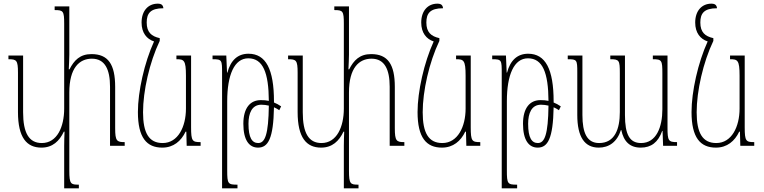

<svg xmlns="http://www.w3.org/2000/svg" viewBox="-20 -795 4166 1047"><path d="M608 -96V-321C608 -444 570 -500 479 -500C416 -500 384 -466 359 -417H355C356 -444 358 -470 358 -497V-760H278V-740C325 -740 330 -735 330 -665V-203C330 -104 292 -15 208 -15C138 -15 106 -70 106 -183V-492H26V-472C70 -472 78 -467 78 -399V-184C78 -44 126 10 206 10C267 10 304 -26 328 -77H332C331 -52 330 -26 330 0V232H410V212C366 212 358 209 358 136V-291C358 -425 413 -475 481 -475C553 -475 580 -415 580 -322V0H660V-20C617 -20 608 -26 608 -96Z M865 10C926 10 968 -26 992 -77H996L998 0H1074V-20C1029 -20 1022 -25 1022 -101V-492H942V-472C983 -472 994 -468 994 -382V-203C994 -104 951 -15 867 -15C792 -15 760 -70 760 -183C760 -298 795 -455 851 -572V-587C806 -597 780 -619 780 -672C780 -722 800 -750 871 -750C869 -767 861 -775 840 -775C789 -775 752 -737 752 -672C752 -616 780 -582 820 -569C767 -453 732 -295 732 -184C732 -44 780 10 865 10Z M1191 232H1275V212C1223 212 1219 208 1219 134V-243C1219 -387 1258 -477 1334 -477C1414 -477 1445 -399 1446 -245C1432 -248 1418 -249 1402 -249C1345 -249 1307 -207 1307 -120C1307 -32 1338 10 1387 10C1442 10 1471 -39 1474 -210C1484 -206 1494 -200 1503 -194L1513 -215C1500 -224 1487 -231 1474 -236V-242C1474 -417 1430 -502 1335 -502C1277 -502 1238 -467 1220 -399H1218L1214 -492H1139V-472C1191 -472 1191 -468 1191 -394ZM1335 -120C1335 -178 1354 -224 1405 -224C1419 -224 1433 -222 1446 -219C1444 -61 1425 -15 1388 -15C1355 -15 1335 -43 1335 -120Z M2133 -96V-321C2133 -444 2095 -500 2004 -500C1941 -500 1909 -466 1884 -417H1880C1881 -444 1883 -470 1883 -497V-760H1803V-740C1850 -740 1855 -735 1855 -665V-203C1855 -104 1817 -15 1733 -15C1663 -15 1631 -70 1631 -183V-492H1551V-472C1595 -472 1603 -467 1603 -399V-184C1603 -44 1651 10 1731 10C1792 10 1829 -26 1853 -77H1857C1856 -52 1855 -26 1855 0V232H1935V212C1891 212 1883 209 1883 136V-291C1883 -425 1938 -475 2006 -475C2078 -475 2105 -415 2105 -322V0H2185V-20C2142 -20 2133 -26 2133 -96Z M2390 10C2451 10 2493 -26 2517 -77H2521L2523 0H2599V-20C2554 -20 2547 -25 2547 -101V-492H2467V-472C2508 -472 2519 -468 2519 -382V-203C2519 -104 2476 -15 2392 -15C2317 -15 2285 -70 2285 -183C2285 -298 2320 -455 2376 -572V-587C2331 -597 2305 -619 2305 -672C2305 -722 2325 -750 2396 -750C2394 -767 2386 -775 2365 -775C2314 -775 2277 -737 2277 -672C2277 -616 2305 -582 2345 -569C2292 -453 2257 -295 2257 -184C2257 -44 2305 10 2390 10Z M2716 232H2800V212C2748 212 2744 208 2744 134V-243C2744 -387 2783 -477 2859 -477C2939 -477 2970 -399 2971 -245C2957 -248 2943 -249 2927 -249C2870 -249 2832 -207 2832 -120C2832 -32 2863 10 2912 10C2967 10 2996 -39 2999 -210C3009 -206 3019 -200 3028 -194L3038 -215C3025 -224 3012 -231 2999 -236V-242C2999 -417 2955 -502 2860 -502C2802 -502 2763 -467 2745 -399H2743L2739 -492H2664V-472C2716 -472 2716 -468 2716 -394ZM2860 -120C2860 -178 2879 -224 2930 -224C2944 -224 2958 -222 2971 -219C2969 -61 2950 -15 2913 -15C2880 -15 2860 -43 2860 -120Z M3540 -492V-472C3589 -472 3592 -466 3592 -394V-199C3592 -102 3559 -15 3476 -15C3414 -15 3388 -60 3388 -168V-492H3308V-472C3357 -472 3360 -466 3360 -396V-184C3360 -92 3333 -15 3247 -15C3181 -15 3156 -70 3156 -168V-492H3076V-472C3126 -472 3128 -469 3128 -401V-168C3128 -48 3168 10 3245 10C3300 10 3345 -20 3366 -86H3368C3381 -23 3415 10 3474 10C3531 10 3569 -19 3591 -81H3593L3596 0H3672V-20C3625 -20 3620 -27 3620 -100V-492Z M3884 10C3945 10 3987 -26 4011 -77H4015L4017 0H4093V-20C4048 -20 4041 -25 4041 -101V-492H3961V-472C4002 -472 4013 -468 4013 -382V-203C4013 -104 3970 -15 3886 -15C3811 -15 3779 -70 3779 -183C3779 -298 3814 -455 3870 -572V-587C3825 -597 3799 -619 3799 -672C3799 -722 3819 -750 3890 -750C3888 -767 3880 -775 3859 -775C3808 -775 3771 -737 3771 -672C3771 -616 3799 -582 3839 -569C3786 -453 3751 -295 3751 -184C3751 -44 3799 10 3884 10Z"/></svg>

Font: Noto Serif Armenian ExtraCondensed Thin
Style: Regular
Weight: 100
Width: 2
Designer: Monotype Design Team
Foundry: Monotype Imaging Inc.
Version: Version 2.008